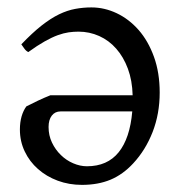

<svg xmlns="http://www.w3.org/2000/svg" viewBox="-20 -489 494 523"><path d="M216.8 -36.1Q272.5 -36.1 303.2 -74.2Q334 -112.3 340.3 -185.5H145Q129.9 -185.5 121.1 -174.1Q112.3 -162.6 112.3 -143.1Q112.3 -120.1 121.6 -100.6Q130.9 -81.1 145.8 -66.7Q160.6 -52.2 179.4 -44.2Q198.2 -36.1 216.8 -36.1ZM415 -236.8Q415 -179.2 395.8 -129.6Q376.5 -80.1 342.8 -43.9Q314.9 -13.7 281 0.5Q247.1 14.6 203.1 14.6Q168 14.6 137.2 3.2Q106.4 -8.3 83.5 -28.6Q60.5 -48.8 47.4 -76.4Q34.2 -104 34.2 -136.2Q34.2 -155.8 38.8 -171.9Q43.5 -188 51.8 -199.2Q65.9 -206.5 83 -214.6Q100.1 -222.7 117.2 -229.5H341.3Q340.3 -269.5 328.4 -301.8Q316.4 -334 296.6 -356.4Q276.9 -378.9 250.2 -390.9Q223.6 -402.8 193.8 -402.8Q180.7 -402.8 167 -400.9Q153.3 -398.9 137.2 -393.1Q121.1 -387.2 101.6 -376.2Q82 -365.2 57.1 -347.2Q50.8 -350.1 45.9 -357.2Q41 -364.3 38.1 -368.2Q67.9 -399.4 93 -419.2Q118.2 -439 140.9 -450Q163.6 -460.9 185.1 -464.8Q206.5 -468.8 229 -468.8Q264.6 -468.8 298.1 -452.9Q331.5 -437 357.7 -407.2Q383.8 -377.4 399.4 -334.2Q415 -291 415 -236.8Z"/></svg>

Font: Gentium Plus CyrE
Style: Regular
Weight: 400
Designer: J. Victor Gaultney, Annie Olsen, Iska Routamaa, Becca Hirsbrunner
Foundry: SIL International
Version: Version 5.000